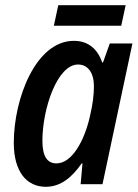

<svg xmlns="http://www.w3.org/2000/svg" viewBox="-20 -708 532 738"><path d="M187 -609H446L463 -688H204ZM197 -80C161 -80 143 -108 143 -167C143 -290 200 -460 280 -460C318 -460 341 -428 341 -377C341 -344 337 -308 325 -258C304 -167 257 -80 197 -80ZM156 10C214 10 257 -27 294 -80H297L290 0H374L489 -541H402L376 -468H373C355 -519 320 -551 264 -551C117 -551 33 -328 33 -159C33 -47 83 10 156 10Z"/></svg>

Font: Noto Sans Display SemiCondensed Medium
Style: Italic
Weight: 500
Width: 4
Italic angle: -12°
Designer: Monotype Design Team
Foundry: Monotype Imaging Inc.
Version: Version 1.900